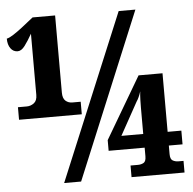

<svg xmlns="http://www.w3.org/2000/svg" viewBox="-77 -771 828 823"><g transform="rotate(-5 337.5 -359.5)"><path d="M-3 -287V-341H35Q52 -341 66 -351.5Q80 -362 80 -387V-650Q63 -620 48 -600Q33 -580 17 -580Q-2 -580 -13.5 -596Q-25 -612 -25 -638Q-14 -640 4.5 -652Q23 -664 41 -678L93 -719H190V-387Q190 -362 202 -351.5Q214 -341 231 -341H267V-287ZM166 0 463 -714H535L239 0ZM456 0V-50H488Q502 -50 512.5 -56Q523 -62 523 -84V-121H368V-167L524 -432H627V-180H686V-121H627V-84Q627 -62 638 -56Q649 -50 662 -50H684V0ZM428 -180H522V-294Q522 -310 522.5 -327Q523 -344 525 -363Q521 -350 516 -339Q511 -328 506 -321Z"/></g></svg>

Font: Noto Serif ExtraCondensed Black
Style: Regular
Weight: 900
Width: 2
Designer: Monotype Design Team
Foundry: Monotype Imaging Inc.
Version: Version 2.015; ttfautohint (v1.8.4.7-5d5b)